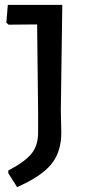

<svg xmlns="http://www.w3.org/2000/svg" viewBox="-20 -662 361 786"><path d="M235 -642 229 -212 231 -119Q231 -41 190.5 9.5Q150 60 50 104L14 47V36Q81 1 108.5 -32.5Q136 -66 136 -119V-202L132 -562L15 -561L6 -569L12 -642Z"/></svg>

Font: Alegreya Sans SC Medium
Style: Regular
Weight: 500
Designer: Juan Pablo del Peral
Foundry: Huerta Tipografica
Version: Version 2.001;PS 002.001;hotconv 1.0.88;makeotf.lib2.5.64775